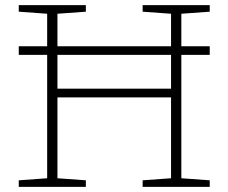

<svg xmlns="http://www.w3.org/2000/svg" viewBox="-20 -727 889 747"><path d="M203.5 -33.5 314 -25.5V0H53V-25.5L163.5 -33.5V-513.5H53V-547H163.5V-673.5L53 -681.5V-707H314V-681.5L203.5 -673.5V-547H645.5V-673.5L535 -681.5V-707H796V-681.5L685.5 -673.5V-547H796V-513.5H685.5V-33.5L796 -25.5V0H535V-25.5L645.5 -33.5V-348H203.5ZM203.5 -382H645.5V-513.5H203.5Z"/></svg>

Font: Newsreader 6pt ExtraLight
Style: Regular
Weight: 275
Designer: Hugues Gentile
Foundry: Production Type
Version: Version 1.003; ttfautohint (v1.8.3)